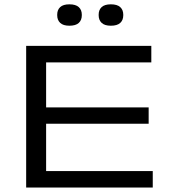

<svg xmlns="http://www.w3.org/2000/svg" viewBox="-20 -846 776 866"><path d="M98 0V-639H188V0ZM104.5 0V-74.5H669V0ZM145 -288V-361.5H650.5V-288ZM104.5 -564.5V-639H662.5V-564.5ZM293 -730Q265 -730 251.5 -742.8Q238 -755.5 238 -777.5V-779.5Q238 -801.5 251.5 -814Q265 -826.5 293 -826.5Q321.5 -826.5 335.2 -814Q349 -801.5 349 -779.5V-777.5Q349 -755 335.2 -742.5Q321.5 -730 293 -730ZM480 -730Q452 -730 438.5 -742.8Q425 -755.5 425 -777.5V-779.5Q425 -801.5 438.5 -814Q452 -826.5 480 -826.5Q508.5 -826.5 522.2 -814Q536 -801.5 536 -779.5V-777.5Q536 -755 522.2 -742.5Q508.5 -730 480 -730Z"/></svg>

Font: Anek Gujarati Expanded
Style: Regular
Weight: 400
Width: 7
Designer: Mrunmayee Ghaisas (Gujarati), Yesha Goshar (Latin)
Foundry: Ek Type
Version: Version 1.003